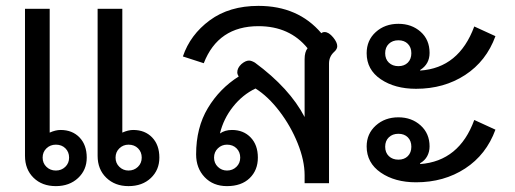

<svg xmlns="http://www.w3.org/2000/svg" viewBox="-20 -623 1750 653"><path d="M65 -93V-593H149V-172Q169 -181 186 -181Q226 -181 250.5 -155.5Q275 -130 275 -87Q275 -45 245.5 -17.5Q216 10 170 10Q123 10 94 -18.5Q65 -47 65 -93ZM312 -93V-593H396V-172Q416 -181 433 -181Q473 -181 497.5 -155.5Q522 -130 522 -87Q522 -45 493 -17.5Q464 10 417 10Q371 10 341.5 -18.5Q312 -47 312 -93ZM215 -87Q215 -106 202.5 -118.5Q190 -131 170 -131Q151 -131 138 -118.5Q125 -106 125 -87Q125 -68 138 -55.5Q151 -43 170 -43Q189 -43 202 -55.5Q215 -68 215 -87ZM462 -87Q462 -106 449.5 -118.5Q437 -131 417 -131Q399 -131 386 -118.5Q373 -106 373 -87Q373 -68 386 -55.5Q399 -43 417 -43Q436 -43 449 -55.5Q462 -68 462 -87Z M647 -98Q647 -189 687 -255.5Q727 -322 792 -363Q787 -370 787 -377Q787 -392 801 -405Q815 -417 827 -417Q835 -417 847 -410Q965 -323 1016 -225V-422Q1016 -446 1026 -459Q965 -534 859 -534Q722 -534 673 -408L602 -431Q627 -505 693.5 -554Q760 -603 859 -603Q994 -603 1073 -510Q1077 -514 1084 -514Q1098 -514 1113 -496Q1127 -479 1127 -466Q1127 -456 1117 -447Q1099 -431 1099 -407V0H1016V-27Q1016 -77 992.5 -135.5Q969 -194 930.5 -244.5Q892 -295 849 -322Q805 -301 772.5 -260Q740 -219 728 -169Q745 -181 769 -181Q808 -181 832.5 -155.5Q857 -130 857 -87Q857 -44 829 -17Q801 10 752 10Q705 10 676 -20.5Q647 -51 647 -98ZM797 -87Q797 -106 784.5 -118.5Q772 -131 752 -131Q734 -131 721 -118.5Q708 -106 708 -87Q708 -68 721 -55.5Q734 -43 752 -43Q771 -43 784 -55.5Q797 -68 797 -87Z M1227 -442Q1227 -486 1258 -514Q1289 -542 1335 -542Q1380 -542 1410.5 -515Q1441 -488 1441 -443Q1441 -405 1409 -385V-383Q1541 -392 1593 -533L1665 -500Q1634 -415 1562 -368Q1490 -321 1395 -321Q1323 -321 1275 -353.5Q1227 -386 1227 -442ZM1379 -442Q1379 -462 1367 -474Q1355 -486 1335 -486Q1315 -486 1302.5 -474Q1290 -462 1290 -442Q1290 -422 1302.5 -410Q1315 -398 1335 -398Q1355 -398 1367 -410Q1379 -422 1379 -442ZM1227 -125Q1227 -168 1258 -196Q1289 -224 1335 -224Q1380 -224 1410.5 -196.5Q1441 -169 1441 -125Q1441 -107 1433 -92Q1425 -77 1409 -68V-65Q1542 -75 1593 -215L1665 -182Q1634 -97 1562 -50Q1490 -3 1395 -3Q1323 -3 1275 -36Q1227 -69 1227 -125ZM1379 -124Q1379 -144 1367 -156Q1355 -168 1335 -168Q1315 -168 1302.5 -156Q1290 -144 1290 -124Q1290 -104 1302.5 -92Q1315 -80 1335 -80Q1355 -80 1367 -92Q1379 -104 1379 -124Z"/></svg>

Font: Niramit
Style: Regular
Weight: 400
Version: Version 1.000; ttfautohint (v1.6)